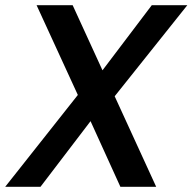

<svg xmlns="http://www.w3.org/2000/svg" viewBox="-29 -720 742 740"><path d="M-9 0 271 -354 112 -700H251L366 -449L556 -700H693L413 -349L573 0H435L320 -253L127 0Z"/></svg>

Font: DM Sans 20pt SemiBold
Style: Italic
Weight: 600
Italic angle: -10°
Version: Version 4.004;gftools[0.9.30]